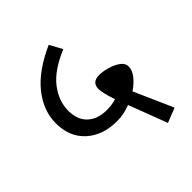

<svg xmlns="http://www.w3.org/2000/svg" viewBox="-193 -823 977 977"><g transform="rotate(-45 296.0 -334.0)"><path d="M458 21 379 -187Q328 -168 283 -168Q179 -168 116 -225.5Q53 -283 53 -381Q53 -471 116.5 -551Q180 -631 310 -689L347 -621Q239 -576 191 -513.5Q143 -451 143 -381Q143 -316 181 -280.5Q219 -245 284 -245Q324 -245 353 -255Q330 -322 330 -351Q330 -399 383 -399Q408 -399 440.5 -390Q473 -381 496.5 -364Q520 -347 520 -323Q520 -297 499 -270Q478 -243 444 -220L537 -10Z"/></g></svg>

Font: Fira GO
Style: Regular
Weight: 400
Designer: Carrois Corporate
Foundry: Carrois Corporate GbR
Version: Version 0.300